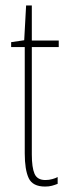

<svg xmlns="http://www.w3.org/2000/svg" viewBox="-20 -676 249 706"><path d="M147 -14Q160 -14 172.5 -17.5Q185 -21 192 -25V0Q182 4 171 7Q160 10 146 10Q100 10 85.5 -21Q71 -52 71 -112V-503H21V-521L69 -528L76 -656H97V-527H196V-503H97V-108Q97 -60 107 -37Q117 -14 147 -14Z"/></svg>

Font: Noto Sans Thai ExtCond Thin
Style: Regular
Weight: 100
Width: 2
Designer: Monotype Design Team
Foundry: Monotype Imaging Inc.
Version: Version 2.002; ttfautohint (v1.8.4.7-5d5b)